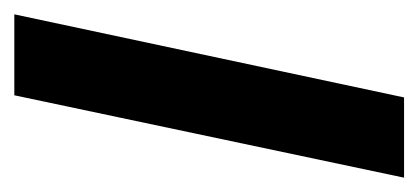

<svg xmlns="http://www.w3.org/2000/svg" viewBox="-184 -406 584 268"><g transform="rotate(-90 108.0 -272.0)"><path d="M106 0 222 -544H109L-6 0Z"/></g></svg>

Font: Noto Sans Display Condensed
Style: Bold Italic
Weight: 700
Width: 3
Designer: Monotype Design team
Foundry: Monotype Imaging Inc.
Version: 1.000